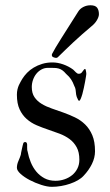

<svg xmlns="http://www.w3.org/2000/svg" viewBox="-20 -723 425 743"><path d="M45.4 -73.7Q45.4 -86.9 51.3 -100.1Q57.1 -113.3 60.5 -124Q60.5 -126.5 61.8 -132.6Q63 -138.7 64.5 -145.5Q65.9 -152.3 67.4 -158.4Q68.8 -164.6 69.8 -167.5Q71.3 -173.3 77.6 -173.3Q84 -173.3 85 -164.1V-152.8Q85 -145 85.4 -142.1Q85.9 -139.2 86.9 -136.7Q90.8 -115.2 99.1 -95Q107.4 -74.7 120.6 -58.8Q133.8 -43 152.1 -33.2Q170.4 -23.4 194.8 -23.4Q212.9 -23.4 229.5 -29.1Q246.1 -34.7 259 -45.2Q272 -55.7 279.5 -70.8Q287.1 -85.9 287.1 -105Q287.1 -134.3 276.6 -153.3Q266.1 -172.4 249.3 -184.8Q232.4 -197.3 210.7 -205.6Q189 -213.9 166.3 -221.4Q143.6 -229 121.8 -238.3Q100.1 -247.6 83.3 -262.5Q66.4 -277.3 55.9 -299.8Q45.4 -322.3 45.4 -356.4Q45.4 -367.7 47.6 -377Q49.8 -386.2 53.2 -393.8Q56.6 -401.4 60.1 -407.2Q63.5 -413.1 66.4 -418Q73.7 -429.7 84.7 -441.2Q95.7 -452.6 110.4 -461.4Q125 -470.2 143.3 -475.8Q161.6 -481.4 183.1 -481.4Q203.1 -481.4 224.6 -473.9Q246.1 -466.3 263.2 -453.6Q268.6 -448.2 273.9 -442.9Q279.3 -437.5 284.7 -437.5Q292 -437.5 296.1 -442.1Q300.3 -446.8 305.7 -454.6Q306.6 -455.1 307.4 -455.6Q308.1 -456.1 309.1 -456.1Q310.5 -456.1 311.3 -453.6Q312 -451.2 312.7 -448Q313.5 -444.8 313.7 -441.4Q314 -438 314 -436.5Q314 -435.1 312.7 -426.8Q311.5 -418.5 309.3 -407Q307.1 -395.5 304.4 -382.6Q301.8 -369.6 298.6 -358.6Q295.4 -347.7 292.2 -340.3Q289.1 -333 286.1 -333Q285.2 -333 284.7 -333.5Q283.2 -334.5 282.7 -335.4Q278.8 -342.8 277.1 -347.7Q275.4 -352.5 274.7 -356.9Q273.9 -361.3 273.7 -365.7Q273.4 -370.1 272.5 -376Q271.5 -383.3 267.6 -390.1Q261.7 -406.2 254.6 -416.5Q247.6 -426.8 235.4 -437.5Q228 -446.3 221.4 -450.9Q214.8 -455.6 207 -457.8Q199.2 -460 189.5 -460.2Q179.7 -460.4 165.5 -460.4Q151.9 -460.4 140.4 -454.1Q128.9 -447.8 120.6 -437.5Q112.3 -427.2 107.7 -413.8Q103 -400.4 103 -386.2Q103 -362.3 113.5 -346.9Q124 -331.5 141.4 -321Q158.7 -310.5 180.7 -303Q202.6 -295.4 225.3 -287.4Q248 -279.3 270 -268.8Q292 -258.3 309.3 -241.5Q326.7 -224.6 337.2 -199.7Q347.7 -174.8 347.7 -137.7Q347.7 -112.8 335.7 -88.4Q323.7 -64 303.7 -43Q294.9 -33.2 281.2 -25.4Q267.6 -17.6 251.2 -12Q234.9 -6.3 216.6 -3.2Q198.2 0 180.7 0Q163.1 0 139.6 -7.6Q116.2 -15.1 95.2 -26.1Q74.2 -37.1 59.8 -50Q45.4 -63 45.4 -73.7ZM362.8 -668Q362.8 -658.2 355 -644.8Q347.2 -631.3 331.5 -619.1Q314.5 -605 297.4 -589.8Q280.3 -574.7 263.7 -559.3Q247.1 -543.9 232.2 -529.3Q217.3 -514.6 204.6 -502.4Q202.1 -500 200 -499.5Q197.8 -499 196.8 -499Q192.9 -499 186.8 -501.5Q180.7 -503.9 180.7 -509.3Q180.7 -510.3 180.7 -511.7Q180.7 -513.2 181.6 -514.6Q192.4 -535.6 217.5 -575.2Q242.7 -614.7 282.7 -678.2Q289.6 -689.5 302.5 -696Q315.4 -702.6 330.1 -702.6Q348.6 -702.6 355.7 -693.4Q362.8 -684.1 362.8 -668Z"/></svg>

Font: IM FELL French Canon SC
Style: Regular
Weight: 400
Designer: Igino Marini
Foundry: Igino Marini
Version: 3.00